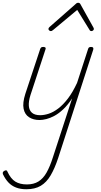

<svg xmlns="http://www.w3.org/2000/svg" viewBox="-98 -856 733 1395"><path d="M189 16Q145 16 113.5 -4Q82 -24 73.5 -66Q65 -108 86 -174L194 -500Q197 -508 201.5 -511.5Q206 -515 217 -515Q226 -515 231 -511Q236 -507 233 -499L123 -164Q109 -119 111.5 -86.5Q114 -54 134.5 -36.5Q155 -19 194 -19Q223 -19 256.5 -30Q290 -41 325 -67.5Q360 -94 395 -139.5Q430 -185 462 -254L542 -500Q544 -508 549 -511.5Q554 -515 564 -515Q576 -515 579 -508.5Q582 -502 579 -494L325 291Q300 367 270 418Q240 469 198 494Q156 519 93 519Q51 519 18.5 506.5Q-14 494 -37 469.5Q-60 445 -77 409Q-79 401 -77 395.5Q-75 390 -66 385Q-56 380 -51 382Q-46 384 -44 391Q-20 443 13.5 463.5Q47 484 97 484Q147 484 181.5 462.5Q216 441 240.5 397.5Q265 354 286 288L426 -141Q395 -94 362.5 -63Q330 -32 298.5 -15Q267 2 239 9Q211 16 189 16ZM271 -630Q265 -630 259.5 -635Q254 -640 254 -645Q254 -649 255.5 -652Q257 -655 261 -659L453 -828Q458 -833 462 -834.5Q466 -836 470 -836Q474 -836 477.5 -834.5Q481 -833 485 -828L579 -659Q581 -656 582.5 -652.5Q584 -649 584 -646Q584 -639 578 -634.5Q572 -630 566 -630Q562 -630 558.5 -632Q555 -634 553 -638L463 -784L289 -639Q282 -633 278.5 -631.5Q275 -630 271 -630Z"/></svg>

Font: Playwrite BE VLG Thin
Style: Regular
Weight: 250
Designer: Veronika Burian, José Scaglione
Foundry: TypeTogether
Version: Version 1.002